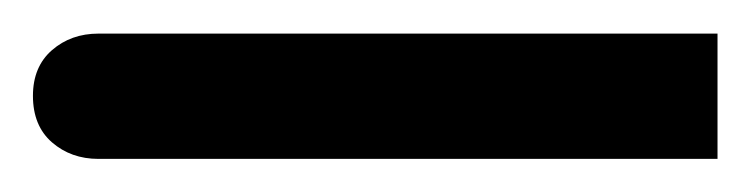

<svg xmlns="http://www.w3.org/2000/svg" viewBox="-59 -96 454 116"><path d="M0.5 0Q-16.1 0 -27.6 -10Q-39.1 -20 -39.1 -38.1Q-39.1 -55.7 -27.6 -65.7Q-16.1 -75.7 0.5 -75.7H374.5V0Z"/></svg>

Font: Noto Sans Historic
Style: Regular
Weight: 400
Designer: Monotype Design Team
Foundry: Monotype Imaging Inc.
Version: Version 0.71 uh